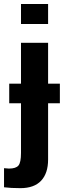

<svg xmlns="http://www.w3.org/2000/svg" viewBox="-36 -745 333 972"><path d="M67.4 207.5Q18.6 207.5 -15.6 203.1V106.4L9.3 108.4Q44.4 108.4 57.4 93Q70.3 77.6 70.3 29.3V-222.2H10.7V-321.3H70.3V-528.3H207.5V-321.3H267.1V-222.2H207.5V62.5Q207.5 132.3 172.1 169.9Q136.7 207.5 67.4 207.5ZM70.3 -623.5V-724.6H207.5V-623.5Z"/></svg>

Font: Liberation Sans
Style: Bold
Weight: 700
Designer: Steve Matteson
Foundry: Ascender Corporation
Version: Version 2.1.5